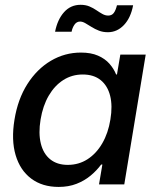

<svg xmlns="http://www.w3.org/2000/svg" viewBox="-20 -752 635 783"><path d="M219.2 10.3Q152.3 10.3 107.2 -23.7Q62 -57.6 43.7 -119.4Q25.4 -181.2 39.1 -264.2Q52.7 -348.1 91.8 -409.4Q130.9 -470.7 187.5 -504.2Q244.1 -537.6 310.1 -537.6Q351.1 -537.6 379.6 -525.1Q408.2 -512.7 426.3 -492.2Q444.3 -471.7 453.6 -448.2H457L470.7 -529.3H574.2L486.8 0H383.8L397.5 -81.1H392.6Q374.5 -56.6 349.6 -35.9Q324.7 -15.1 292.2 -2.4Q259.8 10.3 219.2 10.3ZM256.3 -79.6Q301.3 -79.6 337.2 -102.8Q373 -126 397.2 -167.7Q421.4 -209.5 430.2 -264.6Q439.5 -320.3 429.2 -361.3Q418.9 -402.3 390.6 -425.3Q362.3 -448.2 317.4 -448.2Q273.4 -448.2 238 -425.5Q202.6 -402.8 178.7 -361.8Q154.8 -320.8 145.5 -264.6Q136.2 -208.5 146.5 -166.7Q156.7 -125 184.8 -102.3Q212.9 -79.6 256.3 -79.6ZM419.9 -620.6Q399.9 -620.6 383.5 -627Q367.2 -633.3 353.3 -642.1Q339.4 -650.9 327.9 -657.5Q316.4 -664.1 306.6 -664.1Q292.5 -664.1 283.7 -651.4Q274.9 -638.7 272 -622.6H204.6Q214.4 -672.4 241.2 -702.4Q268.1 -732.4 308.6 -732.4Q329.1 -732.4 344.7 -725.8Q360.4 -719.2 373 -710.4Q385.7 -701.7 397.5 -695.1Q409.2 -688.5 421.4 -688.5Q435.5 -688.5 443.6 -698.7Q451.7 -709 457 -730.5H522.9Q513.2 -679.2 485.4 -649.9Q457.5 -620.6 419.9 -620.6Z"/></svg>

Font: Inter 24pt Medium
Style: Italic
Weight: 500
Italic angle: -9.3988°
Designer: Rasmus Andersson
Foundry: rsms
Version: Version 4.001;git-66647c0bb